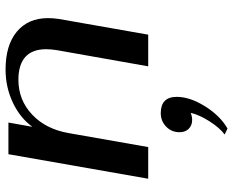

<svg xmlns="http://www.w3.org/2000/svg" viewBox="-92 -448 818 673"><g transform="rotate(-90 316.5 -111.0)"><path d="M113 -490H224L209 -406Q240 -449 294 -474.5Q348 -500 410 -500Q495 -500 542.5 -460.5Q590 -421 590 -351Q590 -333 587 -313L532 0H421L478 -322Q481 -342 481 -358Q481 -406 454 -430.5Q427 -455 374 -455Q303 -455 252 -407Q201 -359 187 -279L138 0H27ZM182 268Q206 250 228.5 214.5Q251 179 258 149Q245 154 233 154Q214 154 202 142Q190 130 190 110Q190 82 209.5 63Q229 44 257 44Q314 44 314 100Q314 146 281 199Q248 252 203 278Z"/></g></svg>

Font: Fahkwang Medium
Style: Italic
Weight: 500
Italic angle: -10°
Version: Version 1.000; ttfautohint (v1.6)